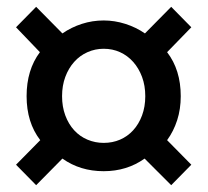

<svg xmlns="http://www.w3.org/2000/svg" viewBox="-20 -652 610 563"><path d="M27 -169 86 -109 163 -187Q215 -150 284 -150Q352 -150 404 -187L482 -109L541 -169L470 -241Q489 -267 499.5 -299.5Q510 -332 510 -370Q510 -447 470 -499L541 -572L482 -632L405 -554Q379 -572 347.5 -582Q316 -592 284 -592Q251 -592 220 -582Q189 -572 163 -554L86 -632L27 -572L97 -499Q58 -447 58 -370Q58 -293 98 -241ZM284 -233Q259 -233 236.5 -242.5Q214 -252 197.5 -270Q181 -288 171.5 -313.5Q162 -339 162 -370Q162 -401 171.5 -426.5Q181 -452 197.5 -470.5Q214 -489 236.5 -499Q259 -509 284 -509Q310 -509 332 -499Q354 -489 370.5 -470.5Q387 -452 396.5 -426.5Q406 -401 406 -370Q406 -339 396.5 -313.5Q387 -288 370.5 -270Q354 -252 332 -242.5Q310 -233 284 -233Z"/></svg>

Font: Alpha Sans Medium
Style: Regular
Weight: 500
Designer: [Spoqa Han Sans Neo] Dong-huui Kim  Younghwa Kang  Yujin Lee  [Noto Sans] Ryoko NISHIZUKA  (kana & ideographs); Paul D. 
Foundry: Spoqa (http://www.spoqa-han-sans.com)
Version: Version 1.100;hotconv 1.0.109;makeotfexe 2.5.65596